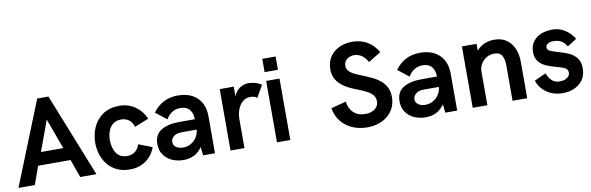

<svg xmlns="http://www.w3.org/2000/svg" viewBox="-50 -1153 4929 1600"><g transform="rotate(-10 2415.0 -353.0)"><path d="M665.5 0H528.5L474 -153.5H199.5L144.5 0H6L289 -706.5H384ZM431 -262 337 -520 242.5 -262Z M950 10Q887.5 10 841 -12Q794.5 -34 763.2 -72Q732 -110 716.5 -158.2Q701 -206.5 701 -259Q701 -326.5 727.8 -388Q754.5 -449.5 813 -490.5Q869 -528 949 -528Q1028 -528 1085.2 -487.5Q1142.5 -447 1171.5 -380.5L1051 -332.5Q1040 -372.5 1012.2 -392.8Q984.5 -413 947 -413Q905 -413 877.8 -391.8Q850.5 -370.5 837.8 -335.5Q825 -300.5 825 -259Q825 -192 854.8 -148.2Q884.5 -104.5 947 -104.5Q986 -104.5 1013.2 -126.2Q1040.5 -148 1051 -185L1166.5 -140.5Q1139.5 -68 1082.2 -29Q1025 10 950 10Z M1401 10Q1350 10 1306 -9.5Q1262 -29 1235.5 -66.8Q1209 -104.5 1209 -159Q1209 -238 1266.5 -273.2Q1324 -308.5 1419 -308.5H1552.5Q1552.5 -358.5 1527.2 -390Q1502 -421.5 1450 -421.5Q1407 -421.5 1376.5 -400.5Q1346 -379.5 1328 -347L1234.5 -420.5Q1274.5 -474.5 1326.5 -501.2Q1378.5 -528 1447.5 -528Q1519 -528 1568.5 -500.8Q1618 -473.5 1643.5 -425.5Q1669 -377.5 1669 -315V0H1568.5L1560.5 -71.5Q1531 -29 1491.5 -9.5Q1452 10 1401 10ZM1417 -93Q1454.5 -93 1484.8 -111.2Q1515 -129.5 1532.8 -158.5Q1550.5 -187.5 1552.5 -220.5H1424.5Q1381 -220.5 1357.5 -200.2Q1334 -180 1334 -154.5Q1334 -126.5 1357.2 -109.8Q1380.5 -93 1417 -93Z M1918.5 0H1800.5V-519.5H1919.5V-435.5Q1936 -482.5 1971.5 -504.8Q2007 -527 2044 -527Q2071 -527 2100.8 -519Q2130.5 -511 2154 -494L2096 -393Q2078.5 -411 2038.5 -411Q2002 -411 1975 -388.2Q1948 -365.5 1933.2 -327.2Q1918.5 -289 1918.5 -243.5Z M2306.5 0H2193.5V-519.5H2306.5ZM2306.5 -594H2193.5V-706.5H2306.5Z M2958.5 8Q2909 8 2864 -5.5Q2819 -19 2783 -45.5Q2747 -72 2722.5 -111Q2698 -150 2689.5 -201L2816.5 -234.5Q2821 -205 2832 -181Q2843 -157 2861 -140Q2879 -123 2903.8 -113.8Q2928.5 -104.5 2960 -104.5Q2981.5 -104.5 3002 -109.8Q3022.5 -115 3038.5 -126Q3054.5 -137 3064 -154.2Q3073.5 -171.5 3073.5 -195.5Q3073.5 -215 3065.5 -230.2Q3057.5 -245.5 3043.8 -258Q3030 -270.5 3011.5 -280.5Q2993 -290.5 2972.5 -299.5Q2952 -308.5 2930.2 -316.8Q2908.5 -325 2888 -334Q2858.5 -347 2831.2 -363.5Q2804 -380 2783 -402.2Q2762 -424.5 2749.2 -454Q2736.5 -483.5 2736.5 -522.5Q2736.5 -566.5 2753 -602.2Q2769.5 -638 2798.8 -663.5Q2828 -689 2868 -702.8Q2908 -716.5 2955 -716.5Q3026.5 -716.5 3080.8 -685Q3135 -653.5 3171.5 -591L3065.5 -525.5Q3049 -557 3023.5 -578Q2998 -599 2965 -603Q2957.5 -604 2951 -604H2946.5Q2931 -603 2916.5 -598Q2902 -593 2890.5 -583.8Q2879 -574.5 2872 -560.8Q2865 -547 2865 -529Q2865 -506 2877 -490Q2889 -474 2908.5 -462Q2928 -450 2953 -440Q2978 -430 3004.5 -419Q3038.5 -405 3073.8 -388.2Q3109 -371.5 3137.5 -347.5Q3166 -323.5 3184.2 -289.2Q3202.5 -255 3202.5 -206Q3202.5 -156.5 3183.5 -116.8Q3164.5 -77 3131.5 -49.2Q3098.5 -21.5 3054 -6.8Q3009.5 8 2958.5 8Z M3450.5 10Q3399.5 10 3355.5 -9.5Q3311.5 -29 3285 -66.8Q3258.5 -104.5 3258.5 -159Q3258.5 -238 3316 -273.2Q3373.5 -308.5 3468.5 -308.5H3602Q3602 -358.5 3576.8 -390Q3551.5 -421.5 3499.5 -421.5Q3456.5 -421.5 3426 -400.5Q3395.5 -379.5 3377.5 -347L3284 -420.5Q3324 -474.5 3376 -501.2Q3428 -528 3497 -528Q3568.5 -528 3618 -500.8Q3667.5 -473.5 3693 -425.5Q3718.5 -377.5 3718.5 -315V0H3618L3610 -71.5Q3580.5 -29 3541 -9.5Q3501.5 10 3450.5 10ZM3466.5 -93Q3504 -93 3534.2 -111.2Q3564.5 -129.5 3582.2 -158.5Q3600 -187.5 3602 -220.5H3474Q3430.5 -220.5 3407 -200.2Q3383.5 -180 3383.5 -154.5Q3383.5 -126.5 3406.8 -109.8Q3430 -93 3466.5 -93Z M4311 0H4187V-299Q4187 -353 4168.5 -383.5Q4150 -414 4104 -414Q4067 -414 4037.5 -395.5Q4008 -377 3991 -348Q3974 -319 3974 -287.5V0H3850V-519.5H3974V-461.5Q4004 -497 4043.2 -512.5Q4082.5 -528 4122 -528Q4187.5 -528 4229.2 -497.5Q4271 -467 4291 -417.8Q4311 -368.5 4311 -312Z M4611.5 10Q4507 10 4441 -60.5Q4411.5 -92.5 4399 -132.5L4497 -178Q4510.5 -141 4535.5 -116Q4560.5 -91 4598 -91Q4635 -91 4653.5 -100.5Q4690 -119.5 4690 -148.5Q4690 -177.5 4667.5 -189.8Q4645 -202 4595 -215Q4545 -228 4512 -243Q4425 -282 4425 -367Q4425 -422.5 4451.8 -458Q4478.5 -493.5 4520.5 -510.2Q4562.5 -527 4618 -527Q4673.5 -527 4722 -496Q4770.5 -465 4798 -416.5L4719.5 -366Q4685 -430.5 4608.5 -430.5Q4577.5 -430.5 4559.8 -419Q4542 -407.5 4542 -387.5Q4542 -367.5 4567.2 -356.2Q4592.5 -345 4641.8 -331Q4691 -317 4725.2 -301Q4759.5 -285 4784.8 -252Q4810 -219 4810 -169Q4810 -119 4792.8 -86Q4775.5 -53 4747 -31.5Q4691 10 4611.5 10Z"/></g></svg>

Font: Acari Sans
Style: Bold
Weight: 700
Designer: Alfredo Marco Pradil and Stefan Peev (font) & Cristiano Sobral (main changes)
Foundry: Alfredo Marco Pradil and Stefan Peev (font) & Cristiano Sobral (main changes)
Version: Version 1.063; ttfautohint (v1.8.3)